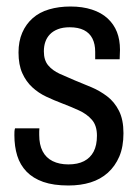

<svg xmlns="http://www.w3.org/2000/svg" viewBox="-20 -558 429 590"><path d="M190.2 12Q144.4 12 112.9 1Q81.5 -10.1 61.6 -30.6Q41.8 -51.2 33 -79.4Q24.2 -107.7 24.2 -142.6Q24.2 -148.1 24.4 -153.6Q24.7 -159.2 26.2 -163.7H101Q100.5 -158.7 100.5 -153.7Q100.5 -148.8 100.5 -143.3Q100.5 -113.4 110.9 -93.3Q121.3 -73.1 141.8 -62.9Q162.2 -52.8 190.2 -52.8Q218.7 -52.8 238.2 -62.8Q257.6 -72.8 267.8 -92.2Q277.9 -111.6 277.9 -141Q277.9 -172.1 262.5 -189.8Q247.1 -207.6 222.7 -218.7Q198.3 -229.9 170.9 -240.3Q145.9 -249.8 122.1 -261Q98.3 -272.2 79.2 -289.8Q60.1 -307.3 48.5 -333.2Q36.9 -359 36.9 -396.7Q36.9 -431.1 48.3 -457.4Q59.7 -483.8 80.4 -502.1Q101.2 -520.5 130.9 -529.2Q160.6 -538 196.7 -538Q233.7 -538 262.6 -528.5Q291.5 -519.1 310.7 -501.4Q329.9 -483.6 339.3 -459.8Q348.7 -436 348.7 -404.9Q348.7 -398.8 348.2 -390.3Q347.7 -381.8 347.7 -375.8H272.5V-399Q272.5 -422.6 264 -439.6Q255.5 -456.5 238 -465.4Q220.5 -474.2 194.1 -474.2Q173 -474.2 158 -468.3Q142.9 -462.5 133.3 -452.4Q123.7 -442.3 119.3 -429.3Q114.8 -416.4 114.8 -400.1Q114.8 -373.1 128 -357.3Q141.2 -341.5 163.3 -331.3Q185.5 -321.2 210.4 -310.8Q235.5 -300.8 261.3 -289.8Q287.2 -278.8 309.5 -261.8Q331.8 -244.8 345.6 -217.5Q359.4 -190.3 359.4 -148.6Q359.4 -106.9 346.6 -77Q333.7 -47.1 311.3 -27Q288.9 -7 258.4 2.5Q227.9 12 190.2 12Z"/></svg>

Font: Archivo SemiBold Condensed
Style: Regular
Weight: 600
Width: 3
Version: Version 2.001